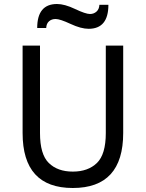

<svg xmlns="http://www.w3.org/2000/svg" viewBox="-20 -928 729 960"><path d="M423 -784Q385 -784 332.5 -808.5Q280 -833 258 -833Q238 -833 225 -821.5Q212 -810 211 -788H166Q166 -908 265 -908Q303 -908 355.5 -883Q408 -858 430 -858Q449 -858 462.5 -870Q476 -882 477 -904H522Q522 -784 423 -784ZM344 12Q93 12 93 -263V-700H180V-263Q180 -156 224 -113Q268 -70 344 -70Q420 -70 464.5 -113Q509 -156 509 -263V-700H596V-263Q596 12 344 12Z"/></svg>

Font: Overpass
Style: Regular
Weight: 400
Designer: Delve Withrington, Thomas Jockin
Foundry: Delve Fonts
Version: Version 3.000;DELV;Overpass